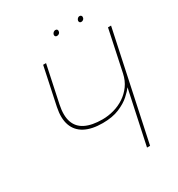

<svg xmlns="http://www.w3.org/2000/svg" viewBox="-195 -961 1006 1087"><g transform="rotate(-30 308.0 -418.0)"><path d="M330 -836Q323 -836 317 -831Q311 -826 309 -818Q308 -811 311.5 -806.5Q315 -802 322 -802Q330 -802 336 -806.5Q342 -811 343 -818Q345 -826 341.5 -831Q338 -836 330 -836ZM488 -836Q481 -836 475.5 -831Q470 -826 468 -818Q467 -811 470.5 -806.5Q474 -802 481 -802Q488 -802 494 -806.5Q500 -811 501 -818Q503 -826 499 -831Q495 -836 488 -836ZM616 -700H596L539 -431Q530 -389 507.5 -358Q485 -327 453.5 -306Q422 -285 384.5 -274.5Q347 -264 309 -264Q241 -264 198.5 -285Q156 -306 141 -349Q126 -392 140 -459L191 -700H172L120 -454Q106 -386 122.5 -339.5Q139 -293 184 -269Q229 -245 300 -245Q364 -245 409 -264Q454 -283 481.5 -308Q509 -333 522 -351L447 0H467Z"/></g></svg>

Font: Advent Pro Thin
Style: Italic
Weight: 250
Italic angle: -12°
Version: Version 3.000